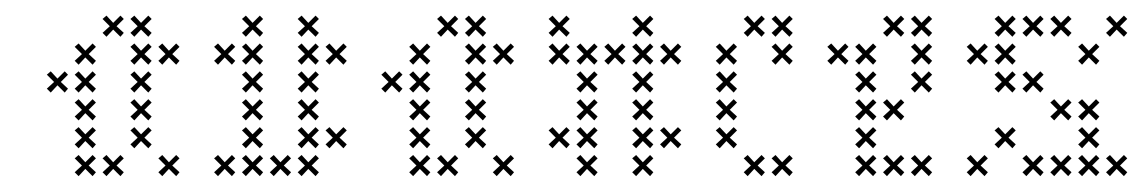

<svg xmlns="http://www.w3.org/2000/svg" viewBox="-20 -230 1469 246"><path d="M102.9 -9.3 93.6 -17.9 102.9 -27.1 98.6 -31.4 89.3 -22.1 80.7 -31.4 75.7 -27.1 85 -17.9 75.7 -9.3 80.7 -4.3 89.3 -13.6 98.6 -4.3ZM102.9 -45 93.6 -53.6 102.9 -62.9 98.6 -67.1 89.3 -57.9 80.7 -67.1 75.7 -62.9 85 -53.6 75.7 -45 80.7 -40 89.3 -49.3 98.6 -40ZM102.9 -80.7 93.6 -89.3 102.9 -98.6 98.6 -102.9 89.3 -93.6 80.7 -102.9 75.7 -98.6 85 -89.3 75.7 -80.7 80.7 -75.7 89.3 -85 98.6 -75.7ZM210 -9.3 200.7 -17.9 210 -27.1 205.7 -31.4 196.4 -22.1 187.9 -31.4 182.9 -27.1 192.1 -17.9 182.9 -9.3 187.9 -4.3 196.4 -13.6 205.7 -4.3ZM174.3 -45 165 -53.6 174.3 -62.9 170 -67.1 160.7 -57.9 152.1 -67.1 147.1 -62.9 156.4 -53.6 147.1 -45 152.1 -40 160.7 -49.3 170 -40ZM174.3 -80.7 165 -89.3 174.3 -98.6 170 -102.9 160.7 -93.6 152.1 -102.9 147.1 -98.6 156.4 -89.3 147.1 -80.7 152.1 -75.7 160.7 -85 170 -75.7ZM174.3 -116.4 165 -125 174.3 -134.3 170 -138.6 160.7 -129.3 152.1 -138.6 147.1 -134.3 156.4 -125 147.1 -116.4 152.1 -111.4 160.7 -120.7 170 -111.4ZM210 -152.1 200.7 -160.7 210 -170 205.7 -174.3 196.4 -165 187.9 -174.3 182.9 -170 192.1 -160.7 182.9 -152.1 187.9 -147.1 196.4 -156.4 205.7 -147.1ZM174.3 -152.1 165 -160.7 174.3 -170 170 -174.3 160.7 -165 152.1 -174.3 147.1 -170 156.4 -160.7 147.1 -152.1 152.1 -147.1 160.7 -156.4 170 -147.1ZM174.3 -187.9 165 -196.4 174.3 -205.7 170 -210 160.7 -200.7 152.1 -210 147.1 -205.7 156.4 -196.4 147.1 -187.9 152.1 -182.9 160.7 -192.1 170 -182.9ZM138.6 -187.9 129.3 -196.4 138.6 -205.7 134.3 -210 125 -200.7 116.4 -210 111.4 -205.7 120.7 -196.4 111.4 -187.9 116.4 -182.9 125 -192.1 134.3 -182.9ZM102.9 -152.1 93.6 -160.7 102.9 -170 98.6 -174.3 89.3 -165 80.7 -174.3 75.7 -170 85 -160.7 75.7 -152.1 80.7 -147.1 89.3 -156.4 98.6 -147.1ZM102.9 -116.4 93.6 -125 102.9 -134.3 98.6 -138.6 89.3 -129.3 80.7 -138.6 75.7 -134.3 85 -125 75.7 -116.4 80.7 -111.4 89.3 -120.7 98.6 -111.4ZM67.1 -116.4 57.9 -125 67.1 -134.3 62.9 -138.6 53.6 -129.3 45 -138.6 40 -134.3 49.3 -125 40 -116.4 45 -111.4 53.6 -120.7 62.9 -111.4ZM138.6 -9.3 129.3 -17.9 138.6 -27.1 134.3 -31.4 125 -22.1 116.4 -31.4 111.4 -27.1 120.7 -17.9 111.4 -9.3 116.4 -4.3 125 -13.6 134.3 -4.3Z M317.1 -152.1 307.9 -160.7 317.1 -170 312.9 -174.3 303.6 -165 295 -174.3 290 -170 299.3 -160.7 290 -152.1 295 -147.1 303.6 -156.4 312.9 -147.1ZM317.1 -116.4 307.9 -125 317.1 -134.3 312.9 -138.6 303.6 -129.3 295 -138.6 290 -134.3 299.3 -125 290 -116.4 295 -111.4 303.6 -120.7 312.9 -111.4ZM317.1 -80.7 307.9 -89.3 317.1 -98.6 312.9 -102.9 303.6 -93.6 295 -102.9 290 -98.6 299.3 -89.3 290 -80.7 295 -75.7 303.6 -85 312.9 -75.7ZM317.1 -45 307.9 -53.6 317.1 -62.9 312.9 -67.1 303.6 -57.9 295 -67.1 290 -62.9 299.3 -53.6 290 -45 295 -40 303.6 -49.3 312.9 -40ZM317.1 -9.3 307.9 -17.9 317.1 -27.1 312.9 -31.4 303.6 -22.1 295 -31.4 290 -27.1 299.3 -17.9 290 -9.3 295 -4.3 303.6 -13.6 312.9 -4.3ZM281.4 -9.3 272.1 -17.9 281.4 -27.1 277.1 -31.4 267.9 -22.1 259.3 -31.4 254.3 -27.1 263.6 -17.9 254.3 -9.3 259.3 -4.3 267.9 -13.6 277.1 -4.3ZM388.6 -45 379.3 -53.6 388.6 -62.9 384.3 -67.1 375 -57.9 366.4 -67.1 361.4 -62.9 370.7 -53.6 361.4 -45 366.4 -40 375 -49.3 384.3 -40ZM388.6 -9.3 379.3 -17.9 388.6 -27.1 384.3 -31.4 375 -22.1 366.4 -31.4 361.4 -27.1 370.7 -17.9 361.4 -9.3 366.4 -4.3 375 -13.6 384.3 -4.3ZM388.6 -80.7 379.3 -89.3 388.6 -98.6 384.3 -102.9 375 -93.6 366.4 -102.9 361.4 -98.6 370.7 -89.3 361.4 -80.7 366.4 -75.7 375 -85 384.3 -75.7ZM388.6 -116.4 379.3 -125 388.6 -134.3 384.3 -138.6 375 -129.3 366.4 -138.6 361.4 -134.3 370.7 -125 361.4 -116.4 366.4 -111.4 375 -120.7 384.3 -111.4ZM388.6 -152.1 379.3 -160.7 388.6 -170 384.3 -174.3 375 -165 366.4 -174.3 361.4 -170 370.7 -160.7 361.4 -152.1 366.4 -147.1 375 -156.4 384.3 -147.1ZM424.3 -152.1 415 -160.7 424.3 -170 420 -174.3 410.7 -165 402.1 -174.3 397.1 -170 406.4 -160.7 397.1 -152.1 402.1 -147.1 410.7 -156.4 420 -147.1ZM388.6 -187.9 379.3 -196.4 388.6 -205.7 384.3 -210 375 -200.7 366.4 -210 361.4 -205.7 370.7 -196.4 361.4 -187.9 366.4 -182.9 375 -192.1 384.3 -182.9ZM317.1 -187.9 307.9 -196.4 317.1 -205.7 312.9 -210 303.6 -200.7 295 -210 290 -205.7 299.3 -196.4 290 -187.9 295 -182.9 303.6 -192.1 312.9 -182.9ZM281.4 -152.1 272.1 -160.7 281.4 -170 277.1 -174.3 267.9 -165 259.3 -174.3 254.3 -170 263.6 -160.7 254.3 -152.1 259.3 -147.1 267.9 -156.4 277.1 -147.1ZM352.9 -9.3 343.6 -17.9 352.9 -27.1 348.6 -31.4 339.3 -22.1 330.7 -31.4 325.7 -27.1 335 -17.9 325.7 -9.3 330.7 -4.3 339.3 -13.6 348.6 -4.3ZM424.3 -45 415 -53.6 424.3 -62.9 420 -67.1 410.7 -57.9 402.1 -67.1 397.1 -62.9 406.4 -53.6 397.1 -45 402.1 -40 410.7 -49.3 420 -40Z M531.4 -9.3 522.1 -17.9 531.4 -27.1 527.1 -31.4 517.9 -22.1 509.3 -31.4 504.3 -27.1 513.6 -17.9 504.3 -9.3 509.3 -4.3 517.9 -13.6 527.1 -4.3ZM531.4 -45 522.1 -53.6 531.4 -62.9 527.1 -67.1 517.9 -57.9 509.3 -67.1 504.3 -62.9 513.6 -53.6 504.3 -45 509.3 -40 517.9 -49.3 527.1 -40ZM531.4 -80.7 522.1 -89.3 531.4 -98.6 527.1 -102.9 517.9 -93.6 509.3 -102.9 504.3 -98.6 513.6 -89.3 504.3 -80.7 509.3 -75.7 517.9 -85 527.1 -75.7ZM638.6 -9.3 629.3 -17.9 638.6 -27.1 634.3 -31.4 625 -22.1 616.4 -31.4 611.4 -27.1 620.7 -17.9 611.4 -9.3 616.4 -4.3 625 -13.6 634.3 -4.3ZM602.9 -45 593.6 -53.6 602.9 -62.9 598.6 -67.1 589.3 -57.9 580.7 -67.1 575.7 -62.9 585 -53.6 575.7 -45 580.7 -40 589.3 -49.3 598.6 -40ZM602.9 -80.7 593.6 -89.3 602.9 -98.6 598.6 -102.9 589.3 -93.6 580.7 -102.9 575.7 -98.6 585 -89.3 575.7 -80.7 580.7 -75.7 589.3 -85 598.6 -75.7ZM602.9 -116.4 593.6 -125 602.9 -134.3 598.6 -138.6 589.3 -129.3 580.7 -138.6 575.7 -134.3 585 -125 575.7 -116.4 580.7 -111.4 589.3 -120.7 598.6 -111.4ZM638.6 -152.1 629.3 -160.7 638.6 -170 634.3 -174.3 625 -165 616.4 -174.3 611.4 -170 620.7 -160.7 611.4 -152.1 616.4 -147.1 625 -156.4 634.3 -147.1ZM602.9 -152.1 593.6 -160.7 602.9 -170 598.6 -174.3 589.3 -165 580.7 -174.3 575.7 -170 585 -160.7 575.7 -152.1 580.7 -147.1 589.3 -156.4 598.6 -147.1ZM602.9 -187.9 593.6 -196.4 602.9 -205.7 598.6 -210 589.3 -200.7 580.7 -210 575.7 -205.7 585 -196.4 575.7 -187.9 580.7 -182.9 589.3 -192.1 598.6 -182.9ZM567.1 -187.9 557.9 -196.4 567.1 -205.7 562.9 -210 553.6 -200.7 545 -210 540 -205.7 549.3 -196.4 540 -187.9 545 -182.9 553.6 -192.1 562.9 -182.9ZM531.4 -152.1 522.1 -160.7 531.4 -170 527.1 -174.3 517.9 -165 509.3 -174.3 504.3 -170 513.6 -160.7 504.3 -152.1 509.3 -147.1 517.9 -156.4 527.1 -147.1ZM531.4 -116.4 522.1 -125 531.4 -134.3 527.1 -138.6 517.9 -129.3 509.3 -138.6 504.3 -134.3 513.6 -125 504.3 -116.4 509.3 -111.4 517.9 -120.7 527.1 -111.4ZM495.7 -116.4 486.4 -125 495.7 -134.3 491.4 -138.6 482.1 -129.3 473.6 -138.6 468.6 -134.3 477.9 -125 468.6 -116.4 473.6 -111.4 482.1 -120.7 491.4 -111.4ZM567.1 -9.3 557.9 -17.9 567.1 -27.1 562.9 -31.4 553.6 -22.1 545 -31.4 540 -27.1 549.3 -17.9 540 -9.3 545 -4.3 553.6 -13.6 562.9 -4.3Z M745.7 -116.4 736.4 -125 745.7 -134.3 741.4 -138.6 732.1 -129.3 723.6 -138.6 718.6 -134.3 727.9 -125 718.6 -116.4 723.6 -111.4 732.1 -120.7 741.4 -111.4ZM745.7 -80.7 736.4 -89.3 745.7 -98.6 741.4 -102.9 732.1 -93.6 723.6 -102.9 718.6 -98.6 727.9 -89.3 718.6 -80.7 723.6 -75.7 732.1 -85 741.4 -75.7ZM745.7 -45 736.4 -53.6 745.7 -62.9 741.4 -67.1 732.1 -57.9 723.6 -67.1 718.6 -62.9 727.9 -53.6 718.6 -45 723.6 -40 732.1 -49.3 741.4 -40ZM710 -45 700.7 -53.6 710 -62.9 705.7 -67.1 696.4 -57.9 687.9 -67.1 682.9 -62.9 692.1 -53.6 682.9 -45 687.9 -40 696.4 -49.3 705.7 -40ZM745.7 -152.1 736.4 -160.7 745.7 -170 741.4 -174.3 732.1 -165 723.6 -174.3 718.6 -170 727.9 -160.7 718.6 -152.1 723.6 -147.1 732.1 -156.4 741.4 -147.1ZM817.1 -187.9 807.9 -196.4 817.1 -205.7 812.9 -210 803.6 -200.7 795 -210 790 -205.7 799.3 -196.4 790 -187.9 795 -182.9 803.6 -192.1 812.9 -182.9ZM817.1 -152.1 807.9 -160.7 817.1 -170 812.9 -174.3 803.6 -165 795 -174.3 790 -170 799.3 -160.7 790 -152.1 795 -147.1 803.6 -156.4 812.9 -147.1ZM852.9 -152.1 843.6 -160.7 852.9 -170 848.6 -174.3 839.3 -165 830.7 -174.3 825.7 -170 835 -160.7 825.7 -152.1 830.7 -147.1 839.3 -156.4 848.6 -147.1ZM817.1 -116.4 807.9 -125 817.1 -134.3 812.9 -138.6 803.6 -129.3 795 -138.6 790 -134.3 799.3 -125 790 -116.4 795 -111.4 803.6 -120.7 812.9 -111.4ZM817.1 -80.7 807.9 -89.3 817.1 -98.6 812.9 -102.9 803.6 -93.6 795 -102.9 790 -98.6 799.3 -89.3 790 -80.7 795 -75.7 803.6 -85 812.9 -75.7ZM817.1 -45 807.9 -53.6 817.1 -62.9 812.9 -67.1 803.6 -57.9 795 -67.1 790 -62.9 799.3 -53.6 790 -45 795 -40 803.6 -49.3 812.9 -40ZM817.1 -9.3 807.9 -17.9 817.1 -27.1 812.9 -31.4 803.6 -22.1 795 -31.4 790 -27.1 799.3 -17.9 790 -9.3 795 -4.3 803.6 -13.6 812.9 -4.3ZM852.9 -45 843.6 -53.6 852.9 -62.9 848.6 -67.1 839.3 -57.9 830.7 -67.1 825.7 -62.9 835 -53.6 825.7 -45 830.7 -40 839.3 -49.3 848.6 -40ZM710 -152.1 700.7 -160.7 710 -170 705.7 -174.3 696.4 -165 687.9 -174.3 682.9 -170 692.1 -160.7 682.9 -152.1 687.9 -147.1 696.4 -156.4 705.7 -147.1ZM710 -187.9 700.7 -196.4 710 -205.7 705.7 -210 696.4 -200.7 687.9 -210 682.9 -205.7 692.1 -196.4 682.9 -187.9 687.9 -182.9 696.4 -192.1 705.7 -182.9ZM745.7 -9.3 736.4 -17.9 745.7 -27.1 741.4 -31.4 732.1 -22.1 723.6 -31.4 718.6 -27.1 727.9 -17.9 718.6 -9.3 723.6 -4.3 732.1 -13.6 741.4 -4.3ZM781.4 -152.1 772.1 -160.7 781.4 -170 777.1 -174.3 767.9 -165 759.3 -174.3 754.3 -170 763.6 -160.7 754.3 -152.1 759.3 -147.1 767.9 -156.4 777.1 -147.1Z M960 -9.3 950.7 -17.9 960 -27.1 955.7 -31.4 946.4 -22.1 937.9 -31.4 932.9 -27.1 942.1 -17.9 932.9 -9.3 937.9 -4.3 946.4 -13.6 955.7 -4.3ZM924.3 -45 915 -53.6 924.3 -62.9 920 -67.1 910.7 -57.9 902.1 -67.1 897.1 -62.9 906.4 -53.6 897.1 -45 902.1 -40 910.7 -49.3 920 -40ZM924.3 -80.7 915 -89.3 924.3 -98.6 920 -102.9 910.7 -93.6 902.1 -102.9 897.1 -98.6 906.4 -89.3 897.1 -80.7 902.1 -75.7 910.7 -85 920 -75.7ZM924.3 -116.4 915 -125 924.3 -134.3 920 -138.6 910.7 -129.3 902.1 -138.6 897.1 -134.3 906.4 -125 897.1 -116.4 902.1 -111.4 910.7 -120.7 920 -111.4ZM924.3 -152.1 915 -160.7 924.3 -170 920 -174.3 910.7 -165 902.1 -174.3 897.1 -170 906.4 -160.7 897.1 -152.1 902.1 -147.1 910.7 -156.4 920 -147.1ZM960 -187.9 950.7 -196.4 960 -205.7 955.7 -210 946.4 -200.7 937.9 -210 932.9 -205.7 942.1 -196.4 932.9 -187.9 937.9 -182.9 946.4 -192.1 955.7 -182.9ZM995.7 -187.9 986.4 -196.4 995.7 -205.7 991.4 -210 982.1 -200.7 973.6 -210 968.6 -205.7 977.9 -196.4 968.6 -187.9 973.6 -182.9 982.1 -192.1 991.4 -182.9ZM995.7 -152.1 986.4 -160.7 995.7 -170 991.4 -174.3 982.1 -165 973.6 -174.3 968.6 -170 977.9 -160.7 968.6 -152.1 973.6 -147.1 982.1 -156.4 991.4 -147.1ZM995.7 -9.3 986.4 -17.9 995.7 -27.1 991.4 -31.4 982.1 -22.1 973.6 -31.4 968.6 -27.1 977.9 -17.9 968.6 -9.3 973.6 -4.3 982.1 -13.6 991.4 -4.3Z M1102.9 -45 1093.6 -53.6 1102.9 -62.9 1098.6 -67.1 1089.3 -57.9 1080.7 -67.1 1075.7 -62.9 1085 -53.6 1075.7 -45 1080.7 -40 1089.3 -49.3 1098.6 -40ZM1102.9 -80.7 1093.6 -89.3 1102.9 -98.6 1098.6 -102.9 1089.3 -93.6 1080.7 -102.9 1075.7 -98.6 1085 -89.3 1075.7 -80.7 1080.7 -75.7 1089.3 -85 1098.6 -75.7ZM1102.9 -116.4 1093.6 -125 1102.9 -134.3 1098.6 -138.6 1089.3 -129.3 1080.7 -138.6 1075.7 -134.3 1085 -125 1075.7 -116.4 1080.7 -111.4 1089.3 -120.7 1098.6 -111.4ZM1102.9 -152.1 1093.6 -160.7 1102.9 -170 1098.6 -174.3 1089.3 -165 1080.7 -174.3 1075.7 -170 1085 -160.7 1075.7 -152.1 1080.7 -147.1 1089.3 -156.4 1098.6 -147.1ZM1138.6 -187.9 1129.3 -196.4 1138.6 -205.7 1134.3 -210 1125 -200.7 1116.4 -210 1111.4 -205.7 1120.7 -196.4 1111.4 -187.9 1116.4 -182.9 1125 -192.1 1134.3 -182.9ZM1138.6 -9.3 1129.3 -17.9 1138.6 -27.1 1134.3 -31.4 1125 -22.1 1116.4 -31.4 1111.4 -27.1 1120.7 -17.9 1111.4 -9.3 1116.4 -4.3 1125 -13.6 1134.3 -4.3ZM1174.3 -152.1 1165 -160.7 1174.3 -170 1170 -174.3 1160.7 -165 1152.1 -174.3 1147.1 -170 1156.4 -160.7 1147.1 -152.1 1152.1 -147.1 1160.7 -156.4 1170 -147.1ZM1174.3 -116.4 1165 -125 1174.3 -134.3 1170 -138.6 1160.7 -129.3 1152.1 -138.6 1147.1 -134.3 1156.4 -125 1147.1 -116.4 1152.1 -111.4 1160.7 -120.7 1170 -111.4ZM1138.6 -80.7 1129.3 -89.3 1138.6 -98.6 1134.3 -102.9 1125 -93.6 1116.4 -102.9 1111.4 -98.6 1120.7 -89.3 1111.4 -80.7 1116.4 -75.7 1125 -85 1134.3 -75.7ZM1174.3 -9.3 1165 -17.9 1174.3 -27.1 1170 -31.4 1160.7 -22.1 1152.1 -31.4 1147.1 -27.1 1156.4 -17.9 1147.1 -9.3 1152.1 -4.3 1160.7 -13.6 1170 -4.3ZM1102.9 -9.3 1093.6 -17.9 1102.9 -27.1 1098.6 -31.4 1089.3 -22.1 1080.7 -31.4 1075.7 -27.1 1085 -17.9 1075.7 -9.3 1080.7 -4.3 1089.3 -13.6 1098.6 -4.3ZM1067.1 -152.1 1057.9 -160.7 1067.1 -170 1062.9 -174.3 1053.6 -165 1045 -174.3 1040 -170 1049.3 -160.7 1040 -152.1 1045 -147.1 1053.6 -156.4 1062.9 -147.1ZM1174.3 -187.9 1165 -196.4 1174.3 -205.7 1170 -210 1160.7 -200.7 1152.1 -210 1147.1 -205.7 1156.4 -196.4 1147.1 -187.9 1152.1 -182.9 1160.7 -192.1 1170 -182.9Z M1388.6 -45 1379.3 -53.6 1388.6 -62.9 1384.3 -67.1 1375 -57.9 1366.4 -67.1 1361.4 -62.9 1370.7 -53.6 1361.4 -45 1366.4 -40 1375 -49.3 1384.3 -40ZM1352.9 -9.3 1343.6 -17.9 1352.9 -27.1 1348.6 -31.4 1339.3 -22.1 1330.7 -31.4 1325.7 -27.1 1335 -17.9 1325.7 -9.3 1330.7 -4.3 1339.3 -13.6 1348.6 -4.3ZM1317.1 -9.3 1307.9 -17.9 1317.1 -27.1 1312.9 -31.4 1303.6 -22.1 1295 -31.4 1290 -27.1 1299.3 -17.9 1290 -9.3 1295 -4.3 1303.6 -13.6 1312.9 -4.3ZM1281.4 -45 1272.1 -53.6 1281.4 -62.9 1277.1 -67.1 1267.9 -57.9 1259.3 -67.1 1254.3 -62.9 1263.6 -53.6 1254.3 -45 1259.3 -40 1267.9 -49.3 1277.1 -40ZM1388.6 -9.3 1379.3 -17.9 1388.6 -27.1 1384.3 -31.4 1375 -22.1 1366.4 -31.4 1361.4 -27.1 1370.7 -17.9 1361.4 -9.3 1366.4 -4.3 1375 -13.6 1384.3 -4.3ZM1424.3 -9.3 1415 -17.9 1424.3 -27.1 1420 -31.4 1410.7 -22.1 1402.1 -31.4 1397.1 -27.1 1406.4 -17.9 1397.1 -9.3 1402.1 -4.3 1410.7 -13.6 1420 -4.3ZM1281.4 -116.4 1272.1 -125 1281.4 -134.3 1277.1 -138.6 1267.9 -129.3 1259.3 -138.6 1254.3 -134.3 1263.6 -125 1254.3 -116.4 1259.3 -111.4 1267.9 -120.7 1277.1 -111.4ZM1317.1 -187.9 1307.9 -196.4 1317.1 -205.7 1312.9 -210 1303.6 -200.7 1295 -210 1290 -205.7 1299.3 -196.4 1290 -187.9 1295 -182.9 1303.6 -192.1 1312.9 -182.9ZM1352.9 -187.9 1343.6 -196.4 1352.9 -205.7 1348.6 -210 1339.3 -200.7 1330.7 -210 1325.7 -205.7 1335 -196.4 1325.7 -187.9 1330.7 -182.9 1339.3 -192.1 1348.6 -182.9ZM1388.6 -152.1 1379.3 -160.7 1388.6 -170 1384.3 -174.3 1375 -165 1366.4 -174.3 1361.4 -170 1370.7 -160.7 1361.4 -152.1 1366.4 -147.1 1375 -156.4 1384.3 -147.1ZM1388.6 -80.7 1379.3 -89.3 1388.6 -98.6 1384.3 -102.9 1375 -93.6 1366.4 -102.9 1361.4 -98.6 1370.7 -89.3 1361.4 -80.7 1366.4 -75.7 1375 -85 1384.3 -75.7ZM1352.9 -80.7 1343.6 -89.3 1352.9 -98.6 1348.6 -102.9 1339.3 -93.6 1330.7 -102.9 1325.7 -98.6 1335 -89.3 1325.7 -80.7 1330.7 -75.7 1339.3 -85 1348.6 -75.7ZM1424.3 -187.9 1415 -196.4 1424.3 -205.7 1420 -210 1410.7 -200.7 1402.1 -210 1397.1 -205.7 1406.4 -196.4 1397.1 -187.9 1402.1 -182.9 1410.7 -192.1 1420 -182.9ZM1281.4 -187.9 1272.1 -196.4 1281.4 -205.7 1277.1 -210 1267.9 -200.7 1259.3 -210 1254.3 -205.7 1263.6 -196.4 1254.3 -187.9 1259.3 -182.9 1267.9 -192.1 1277.1 -182.9ZM1281.4 -152.1 1272.1 -160.7 1281.4 -170 1277.1 -174.3 1267.9 -165 1259.3 -174.3 1254.3 -170 1263.6 -160.7 1254.3 -152.1 1259.3 -147.1 1267.9 -156.4 1277.1 -147.1ZM1245.7 -9.3 1236.4 -17.9 1245.7 -27.1 1241.4 -31.4 1232.1 -22.1 1223.6 -31.4 1218.6 -27.1 1227.9 -17.9 1218.6 -9.3 1223.6 -4.3 1232.1 -13.6 1241.4 -4.3ZM1245.7 -152.1 1236.4 -160.7 1245.7 -170 1241.4 -174.3 1232.1 -165 1223.6 -174.3 1218.6 -170 1227.9 -160.7 1218.6 -152.1 1223.6 -147.1 1232.1 -156.4 1241.4 -147.1ZM1317.1 -116.4 1307.9 -125 1317.1 -134.3 1312.9 -138.6 1303.6 -129.3 1295 -138.6 1290 -134.3 1299.3 -125 1290 -116.4 1295 -111.4 1303.6 -120.7 1312.9 -111.4Z"/></svg>

Font: Gossip Low Cross Small
Style: Regular
Weight: 200
Width: 3
Designer: Deborah Khodanovich
Version: Version 1.001;Glyphs 3.3.1 (3343)